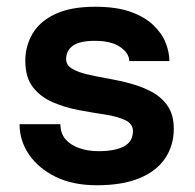

<svg xmlns="http://www.w3.org/2000/svg" viewBox="-20 -537 577 569"><path d="M267 12Q196 12 145 -13Q94 -38 66 -79Q38 -120 38 -169H159Q159 -142 174 -124.5Q189 -107 215 -98Q241 -89 272 -89Q320 -89 347 -103Q374 -117 374 -149Q374 -170 351 -181Q328 -192 291.5 -197.5Q255 -203 214.5 -210.5Q174 -218 137.5 -233.5Q101 -249 78 -278Q55 -307 55 -357Q55 -400 76 -436.5Q97 -473 143 -495Q189 -517 262 -517Q325 -517 367 -502Q409 -487 434.5 -462.5Q460 -438 471 -410Q482 -382 482 -356H363Q363 -379 336.5 -397.5Q310 -416 261 -416Q216 -416 196 -401.5Q176 -387 176 -362Q176 -344 193.5 -333.5Q211 -323 239 -316.5Q267 -310 301.5 -304Q336 -298 370 -288.5Q404 -279 432 -263.5Q460 -248 477.5 -222Q495 -196 495 -155Q495 -106 469.5 -68Q444 -30 393.5 -9Q343 12 267 12Z"/></svg>

Font: Inclusive Sans SemiBold
Style: Regular
Weight: 600
Designer: Olivia King
Foundry: Olivia King
Version: Version 2.004